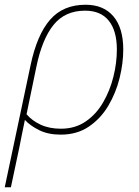

<svg xmlns="http://www.w3.org/2000/svg" viewBox="-40 -558 588 810"><path d="M-20 232 89 -283Q116 -411 171 -474.5Q226 -538 321 -538Q397 -538 438.5 -489Q480 -440 480 -349Q480 -291 464.5 -228.5Q449 -166 417 -112Q385 -58 335 -24Q285 10 216 10Q163 10 125 -9Q87 -28 65 -52Q58 -19 52.5 9Q47 37 42 62L6 232ZM217 -15Q277 -15 321.5 -45.5Q366 -76 395 -126Q424 -176 438.5 -234.5Q453 -293 453 -349Q453 -428 419 -470.5Q385 -513 319 -513Q234 -513 185.5 -452.5Q137 -392 113 -274L72 -76Q95 -49 131.5 -32Q168 -15 217 -15Z"/></svg>

Font: Noto Sans Disp Thin
Style: Italic
Weight: 100
Italic angle: -12°
Designer: Monotype Design Team
Foundry: Monotype Imaging Inc.
Version: Version 2.000;GOOG;noto-source:20170915:90ef993387c0